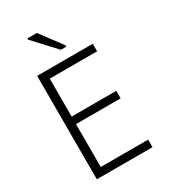

<svg xmlns="http://www.w3.org/2000/svg" viewBox="-224 -1042 1011 1148"><g transform="rotate(-30 281.5 -468.5)"><path d="M96 0V-714H480V-662H153V-400H461V-348H153V-52H480V0ZM297 -778 157 -929V-937H223L334 -788V-778Z"/></g></svg>

Font: Noto Sans Mono SemiCondensed Light
Style: Regular
Weight: 300
Width: 4
Designer: Monotype Design Team
Foundry: Monotype Imaging Inc.
Version: Version 2.014; ttfautohint (v1.8.4.7-5d5b)